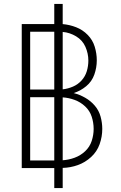

<svg xmlns="http://www.w3.org/2000/svg" viewBox="-20 -858 616 980"><path d="M257 102H300V-1Q340 -2 377.5 -15.5Q415 -29 445 -56.5Q475 -84 488.5 -122Q502 -160 502 -200Q502 -231 493.5 -262.5Q485 -294 464 -318.5Q443 -343 415 -359Q387 -375 356 -383Q391 -394 420 -418Q449 -442 461.5 -477.5Q474 -513 474 -550Q474 -585 463.5 -619.5Q453 -654 427.5 -680Q402 -706 368.5 -719Q335 -732 300 -735V-838H257V-735H91V0H257ZM257 -401H134V-696H257ZM300 -402V-695Q336 -692 368.5 -672.5Q401 -653 416 -619Q431 -585 431 -549Q431 -521 423 -494.5Q415 -468 396.5 -447.5Q378 -427 352.5 -416Q327 -405 300 -402ZM134 -39V-362H257V-39ZM300 -40V-361Q331 -359 361 -348Q391 -337 414.5 -315Q438 -293 448 -262.5Q458 -232 458 -200Q458 -200 458 -200Q458 -200 458 -200Q458 -169 448 -138.5Q438 -108 414.5 -86Q391 -64 361 -53Q331 -42 300 -40Z"/></svg>

Font: Iosevka Sparkle Extralight
Style: Regular
Weight: 200
Designer: Belleve Invis
Foundry: Belleve Invis
Version: Version 4.5.0; ttfautohint (v1.8.3)